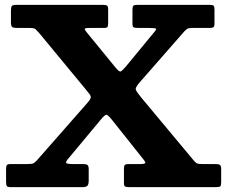

<svg xmlns="http://www.w3.org/2000/svg" viewBox="-20 -770 935 790"><path d="M5 -23.5V-74.5Q5 -86.5 8.2 -90.8Q11.5 -95 23.5 -95H93.5Q112.5 -95 118.5 -98.5Q124.5 -102 133 -111.5L335 -341.5Q349 -356.5 352.2 -364.5Q355.5 -372.5 349.8 -380.8Q344 -389 331 -404.5L140 -635.5Q131.5 -645 126 -650Q120.5 -655 100.5 -655H50.5Q35.5 -655 30.2 -658.8Q25 -662.5 25 -678.5V-725Q25 -740.5 28.5 -745.2Q32 -750 47.5 -750H402.5Q415 -750 420 -747.2Q425 -744.5 425 -731V-675.5Q425 -663 422.2 -659Q419.5 -655 407.5 -655H348.5Q327.5 -655 328.5 -650.2Q329.5 -645.5 338 -635.5L455 -492.5Q470.5 -473.5 476.5 -476Q482.5 -478.5 498.5 -497L613.5 -636.5Q624.5 -649 621.8 -652Q619 -655 593.5 -655H547.5Q534 -655 529.5 -657.8Q525 -660.5 525 -674V-729Q525 -742.5 528.5 -746.2Q532 -750 545 -750H843Q855 -750 858.8 -746.5Q862.5 -743 862.5 -730V-674Q862.5 -661 858.2 -658Q854 -655 841.5 -655H773Q757 -655 751.5 -652Q746 -649 739 -641.5L555 -431.5Q535.5 -409.5 539 -400.5Q542.5 -391.5 560.5 -369.5L773.5 -114Q782 -103.5 787.8 -99.2Q793.5 -95 814 -95H867Q879.5 -95 884.8 -91.5Q890 -88 890 -75V-20.5Q890 -7 886.5 -3.5Q883 0 869.5 0H512Q499 0 494.5 -2.8Q490 -5.5 490 -18V-75.5Q490 -87.5 493.5 -91.2Q497 -95 509 -95H557Q580.5 -95 578 -101.8Q575.5 -108.5 567.5 -117.5L439 -279Q424 -297 418 -297.8Q412 -298.5 397 -280.5L261.5 -118Q251 -106 252 -100.5Q253 -95 280.5 -95H322Q335 -95 340 -91Q345 -87 345 -73.5V-28Q345 -11.5 339.8 -5.8Q334.5 0 319.5 0H24.5Q11 0 8 -4.5Q5 -9 5 -23.5Z"/></svg>

Font: Besley
Style: Bold
Weight: 700
Designer: Owen Earl
Foundry: indestructible type*
Version: Version 2.001; ttfautohint (v1.8.3)